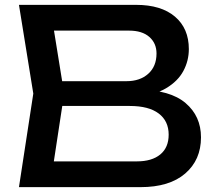

<svg xmlns="http://www.w3.org/2000/svg" viewBox="-20 -770 887 790"><path d="M807 -205Q807 -112 742 -56Q677 0 558 0H58L117 -385L58 -750H540Q643 -750 700 -701.5Q757 -653 757 -568Q757 -520 734.5 -478Q712 -436 663.5 -407Q615 -378 539 -372L552 -401Q680 -400 743.5 -346Q807 -292 807 -205ZM140 -106H543Q605 -106 639.5 -134.5Q674 -163 674 -216Q674 -272 633 -303Q592 -334 514 -334H189V-436H501Q556 -436 590 -466.5Q624 -497 624 -550Q624 -592 594.5 -618Q565 -644 511 -644H140L191 -713L244 -385L191 -37Z"/></svg>

Font: Unbounded Variable
Style: Regular
Weight: 400
Designer: Luke Prowse, Jean-Baptiste Morizot, Fátima Lázaro, Florian Runge
Foundry: NaN
Version: Version 1.600;FEAKit 1.0